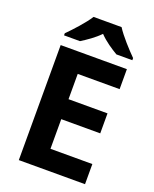

<svg xmlns="http://www.w3.org/2000/svg" viewBox="-168 -1027 897 1120"><g transform="rotate(20 280.0 -467.0)"><path d="M388 -934H214C186 -889 126 -824 89 -787V-774H188C223 -796 265 -824 300 -860C334 -824 379 -795 414 -774H513V-787C477 -823 416 -889 388 -934ZM501 0V-125H241V-309H483V-433H241V-590H501V-714H90V0Z"/></g></svg>

Font: Noto Sans Gunjala Gondi
Style: Bold
Weight: 700
Designer: Ek Type
Foundry: Ek Type
Version: Version 1.004